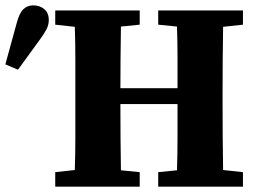

<svg xmlns="http://www.w3.org/2000/svg" viewBox="-21 -696 958 716"><path d="M569 -604V-657H885V-604L811 -596Q810 -535 809.5 -472.5Q809 -410 809 -347V-310Q809 -249 809.5 -186.5Q810 -124 811 -62L885 -54V0H569V-54L639 -61Q641 -123 641 -185Q641 -247 641 -308H428Q428 -241 428.5 -180.5Q429 -120 430 -61L500 -54V0H185V-54L258 -62Q260 -123 260 -185Q260 -247 260 -310V-347Q260 -409 260 -471.5Q260 -534 258 -596L185 -604V-657H500V-604L430 -597Q429 -536 428.5 -475.5Q428 -415 428 -367H641Q641 -425 641 -482Q641 -539 639 -597ZM-1 -456 41 -609Q51 -647 66 -661.5Q81 -676 103 -676Q128 -676 144.5 -661.5Q161 -647 161 -622Q161 -603 152 -586Q143 -569 126 -546L46 -436Z"/></svg>

Font: Source Serif 4
Style: Bold
Weight: 700
Designer: Frank Grießhammer
Foundry: Adobe
Version: Version 4.005;hotconv 1.1.0;makeotfexe 2.6.0